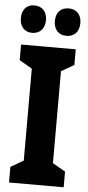

<svg xmlns="http://www.w3.org/2000/svg" viewBox="-61 -1006 455 990"><g transform="rotate(5 166.5 -511.5)"><path d="M12 -901C12 -856 38 -830 76 -830C117 -830 142 -858 142 -901C142 -945 117 -972 76 -972C38 -972 12 -947 12 -901ZM188 -901C188 -857 213 -830 254 -830C295 -830 320 -858 320 -901C320 -945 295 -972 254 -972C214 -972 188 -947 188 -901ZM308 -51V-132L242 -170V-646L308 -684V-765H25V-684L91 -646V-170L25 -132V-51Z"/></g></svg>

Font: Noto Sans Tamil UI ExtraCondensed ExtraBold
Style: Regular
Weight: 800
Width: 2
Designer: Jelle Bosma - Monotype Design Team
Foundry: Monotype Imaging Inc.
Version: Version 2.004